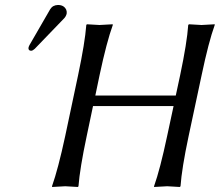

<svg xmlns="http://www.w3.org/2000/svg" viewBox="-20 -745 879 768"><path d="M211.9 -725.1Q236.3 -725.1 245.1 -705.6Q248 -697.8 246.6 -689.9Q243.7 -679.2 236.8 -671.9L119.1 -549.8Q111.3 -542.5 105 -542Q94.2 -542 93.8 -551.8Q93.8 -553.7 94.2 -555.2Q95.2 -559.6 98.1 -564.9L180.7 -708Q190.9 -724.6 211.9 -725.1ZM700.7 -444.8Q728 -574.2 732.9 -645L735.8 -647.9Q737.8 -647.9 786.1 -645L838.9 -647.9V-645Q814.5 -577.6 786.6 -444.8L734.4 -200.2Q707 -70.8 702.1 0L699.2 2.9Q697.3 2.9 648.9 0L596.2 2.9V0Q620.6 -68.8 648.4 -200.2L674.3 -320.8H352.1L326.7 -200.2Q299.3 -70.8 293.9 0L291.5 2.9Q289.6 2.9 241.2 0L188.5 2.9L188 0Q212.4 -68.8 240.7 -200.2L292.5 -444.8Q319.8 -574.2 325.2 -645L327.6 -647.9Q329.6 -647.9 377.9 -645L430.7 -647.9L431.2 -645Q406.7 -577.6 378.4 -444.8L361.3 -362.8H683.1Z"/></svg>

Font: Linux Biolinum Capitals O
Style: Italic Samll Caps
Weight: 400
Italic angle: -12°
Designer: Philipp H. Poll
Foundry: Philipp H. Poll
Version: Version 0.6.2